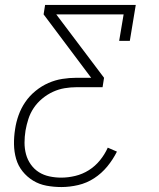

<svg xmlns="http://www.w3.org/2000/svg" viewBox="-20 -540 640 775"><path d="M228 215Q197 215 167.5 209.5Q138 204 113.5 189Q89 174 71 151.5Q53 129 45 101Q37 73 36.5 42.5Q36 12 41 -19Q45 -47 55 -75Q65 -103 82 -128Q99 -153 123.5 -173Q148 -193 175.5 -205Q203 -217 231.5 -221.5Q260 -226 288 -226H348L156 -482L162 -520H528L504 -375H461L479 -482H207L400 -226L394 -188H288Q265 -188 241 -184Q217 -180 194 -169.5Q171 -159 150.5 -142Q130 -125 116 -104Q102 -83 94.5 -59.5Q87 -36 83 -13Q79 12 79 36Q79 60 85 82.5Q91 105 104.5 124Q118 143 137 155Q156 167 179.5 172Q203 177 227 177Q255 177 284 170Q313 163 338.5 147Q364 131 383.5 107Q403 83 415 56L452 72Q436 104 413 132Q390 160 360 179.5Q330 199 295.5 207Q261 215 228 215Z"/></svg>

Font: Iosevka Etoile Extralight
Style: Italic
Weight: 200
Italic angle: -9°
Designer: Belleve Invis
Foundry: Belleve Invis
Version: Version 22.1.2; ttfautohint (v1.8.4)